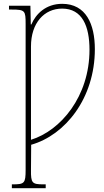

<svg xmlns="http://www.w3.org/2000/svg" viewBox="-20 -744 545 1004"><path d="M42 240H219V220H208C148 220 141 214 142 144L143 13C320 -37 476 -229 476 -487C476 -617 430 -724 305 -724C220 -724 167 -671 144 -616H141L139 -714H27V-694H42C111 -694 114 -688 114 -619V144C114 214 108 220 47 220H42ZM142 -13V-501C142 -624 211 -699 305 -699C410 -699 448 -607 448 -484C448 -239 297 -61 142 -13Z"/></svg>

Font: Noto Serif ExtraCondensed Thin
Style: Regular
Weight: 100
Width: 2
Designer: Monotype Design Team
Foundry: Monotype Imaging Inc.
Version: Version 2.013